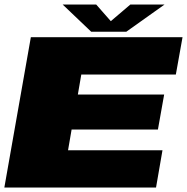

<svg xmlns="http://www.w3.org/2000/svg" viewBox="-30 -842 840 862"><path d="M-10.5 0H670.5L699.5 -167.5H275.5L291.5 -260.5H679L707 -417.5H319.5L335 -507.5H759.5L789.5 -675H108.5ZM379.5 -699.5H537L708.5 -821.5H555L467.5 -747L402 -821.5H251.5Z"/></svg>

Font: Anybody Expanded Black
Style: Italic
Weight: 900
Width: 7
Italic angle: -10°
Version: Version 1.113;gftools[0.9.25]